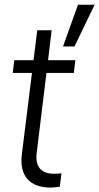

<svg xmlns="http://www.w3.org/2000/svg" viewBox="-20 -807 431 833"><path d="M199.2 6.8C210 6.8 222.7 5.4 239.7 2.9L246.6 -55.2C234.9 -53.7 225.6 -53.2 214.4 -53.2C157.7 -53.2 131.8 -84.5 139.2 -144L181.6 -490.7H300.3L307.1 -545.9H188.5L204.1 -675.8H141.6L125.5 -545.9H42L35.2 -490.7H118.7L74.7 -136.7C63.5 -45.4 107.9 6.8 199.2 6.8ZM253.4 -605.5H303.2L390.6 -786.6H318.4Z"/></svg>

Font: Guggenheim Sans Display Light
Style: Italic
Weight: 300
Italic angle: -7°
Designer: Modified by Tom Baber under direction of Pentagram Design 2023
Foundry: rsms
Version: Version 1.001;Glyphs 3.1.2 (3151)